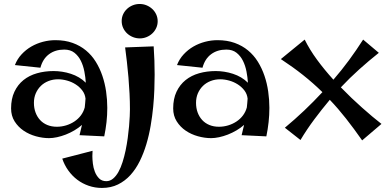

<svg xmlns="http://www.w3.org/2000/svg" viewBox="-20 -679 1936 956"><path d="M376 -5.9 388.2 -57.1Q371.1 -42 350.3 -29.8Q329.6 -17.6 307.6 -9Q285.6 -0.5 263.9 4.2Q242.2 8.8 224.1 8.8Q192.4 8.8 158.7 -0.5Q125 -9.8 97.7 -28.3Q70.3 -46.9 52.7 -74.7Q35.2 -102.5 35.2 -139.2Q35.2 -187 51.8 -222.2Q68.4 -257.3 96.9 -280.3Q125.5 -303.2 164.1 -314.2Q202.6 -325.2 247.1 -325.2Q268.1 -325.2 290 -321.8Q312 -318.4 333 -311.5Q354 -304.7 373 -293.5Q392.1 -282.2 407.2 -267.1Q405.8 -293.5 400.1 -322.8Q394.5 -352.1 382.6 -376.2Q370.6 -400.4 350.6 -416.3Q330.6 -432.1 299.8 -432.1Q254.9 -432.1 223.9 -408.9Q192.9 -385.7 181.2 -341.8L54.2 -355Q65.9 -385.3 87.4 -408.4Q108.9 -431.6 136 -447.3Q163.1 -462.9 193.8 -470.9Q224.6 -479 255.9 -479Q303.7 -479 341.6 -465.3Q379.4 -451.7 408.2 -427.7Q437 -403.8 457 -371.3Q477.1 -338.9 489.7 -301.5Q502.4 -264.2 508.3 -223.4Q514.2 -182.6 514.2 -142.1Q514.2 -106 510.3 -70.6Q506.3 -35.2 499 0ZM401.9 -144Q403.3 -155.3 404.1 -166Q404.8 -176.8 405.8 -188Q403.3 -210.9 389.6 -228.8Q376 -246.6 356.4 -259Q336.9 -271.5 314 -277.8Q291 -284.2 269 -284.2Q243.7 -284.2 221.7 -275.6Q199.7 -267.1 183.6 -251.5Q167.5 -235.8 158.2 -214.4Q148.9 -192.9 148.9 -167Q148.9 -140.6 157 -118.9Q165 -97.2 179.7 -81.3Q194.3 -65.4 215.6 -56.6Q236.8 -47.9 263.2 -47.9Q286.6 -47.9 309.1 -54.7Q331.5 -61.5 350.3 -74Q369.1 -86.4 382.6 -104.2Q396 -122.1 401.9 -144Z M676.3 -487.8Q658.2 -487.8 641.8 -494.4Q625.5 -501 613 -512.5Q600.6 -523.9 593.3 -539.8Q585.9 -555.7 585.9 -574.2Q585.9 -592.3 593 -607.7Q600.1 -623 612.3 -634.5Q624.5 -646 640.9 -652.6Q657.2 -659.2 675.3 -659.2Q693.4 -659.2 709.5 -652.6Q725.6 -646 738 -634.5Q750.5 -623 757.8 -607.2Q765.1 -591.3 765.1 -573.2Q765.1 -555.2 757.8 -539.6Q750.5 -523.9 738.3 -512.5Q726.1 -501 710 -494.4Q693.8 -487.8 676.3 -487.8ZM745.1 -448.2Q747.6 -412.6 748.8 -377.4Q750 -342.3 750 -307.1Q750 -274.9 748.5 -233.6Q747.1 -192.4 742.7 -146.7Q738.3 -101.1 730.2 -53.5Q722.2 -5.9 708.7 39.1Q695.3 84 675.8 123.5Q656.2 163.1 629.4 192.6Q602.5 222.2 567.4 239.5Q532.2 256.8 487.3 256.8Q453.1 256.8 421.9 246.1Q390.6 235.4 365 216.1Q339.4 196.8 320.1 169.9Q300.8 143.1 290 110.8L440.9 71.8Q440.9 78.1 440.4 84.7Q439.9 91.3 439.9 98.1Q439.9 113.8 442.4 135.3Q444.8 156.7 452.4 176.3Q460 195.8 473.6 209.5Q487.3 223.1 509.3 223.1Q527.8 223.1 543 210.4Q558.1 197.8 569.8 176.8Q581.5 155.8 590.3 127.9Q599.1 100.1 605.5 69.6Q611.8 39.1 616 8.3Q620.1 -22.5 622.6 -50Q625 -77.6 626 -99.9Q627 -122.1 627 -134.8Q627 -172.9 625 -213.1Q623 -253.4 619.6 -293.5Q616.2 -333.5 611.8 -371.6Q607.4 -409.7 603 -442.9Z M1183.1 -5.9 1195.3 -57.1Q1178.2 -42 1157.5 -29.8Q1136.7 -17.6 1114.7 -9Q1092.8 -0.5 1071 4.2Q1049.3 8.8 1031.2 8.8Q999.5 8.8 965.8 -0.5Q932.1 -9.8 904.8 -28.3Q877.4 -46.9 859.9 -74.7Q842.3 -102.5 842.3 -139.2Q842.3 -187 858.9 -222.2Q875.5 -257.3 904.1 -280.3Q932.6 -303.2 971.2 -314.2Q1009.8 -325.2 1054.2 -325.2Q1075.2 -325.2 1097.2 -321.8Q1119.1 -318.4 1140.1 -311.5Q1161.1 -304.7 1180.2 -293.5Q1199.2 -282.2 1214.4 -267.1Q1212.9 -293.5 1207.3 -322.8Q1201.7 -352.1 1189.7 -376.2Q1177.7 -400.4 1157.7 -416.3Q1137.7 -432.1 1106.9 -432.1Q1062 -432.1 1031 -408.9Q1000 -385.7 988.3 -341.8L861.3 -355Q873 -385.3 894.5 -408.4Q916 -431.6 943.1 -447.3Q970.2 -462.9 1001 -470.9Q1031.7 -479 1063 -479Q1110.8 -479 1148.7 -465.3Q1186.5 -451.7 1215.3 -427.7Q1244.1 -403.8 1264.2 -371.3Q1284.2 -338.9 1296.9 -301.5Q1309.6 -264.2 1315.4 -223.4Q1321.3 -182.6 1321.3 -142.1Q1321.3 -106 1317.4 -70.6Q1313.5 -35.2 1306.2 0ZM1209 -144Q1210.4 -155.3 1211.2 -166Q1211.9 -176.8 1212.9 -188Q1210.4 -210.9 1196.8 -228.8Q1183.1 -246.6 1163.6 -259Q1144 -271.5 1121.1 -277.8Q1098.1 -284.2 1076.2 -284.2Q1050.8 -284.2 1028.8 -275.6Q1006.8 -267.1 990.7 -251.5Q974.6 -235.8 965.3 -214.4Q956.1 -192.9 956.1 -167Q956.1 -140.6 964.1 -118.9Q972.2 -97.2 986.8 -81.3Q1001.5 -65.4 1022.7 -56.6Q1043.9 -47.9 1070.3 -47.9Q1093.8 -47.9 1116.2 -54.7Q1138.7 -61.5 1157.5 -74Q1176.3 -86.4 1189.7 -104.2Q1203.1 -122.1 1209 -144Z M1783.2 20Q1742.2 -38.6 1702.9 -88.6Q1663.6 -138.7 1622.1 -182.1Q1582.5 -134.8 1545.4 -85.2Q1508.3 -35.6 1476.1 18.1L1398.4 -43Q1448.2 -84.5 1494.9 -128.7Q1541.5 -172.9 1585.4 -220.2Q1539.6 -265.1 1488.8 -305.4Q1438 -345.7 1378.4 -384.8L1497.1 -481.9Q1521.5 -432.1 1558.6 -381.6Q1595.7 -331.1 1640.1 -282.2Q1681.2 -329.6 1717.8 -379.4Q1754.4 -429.2 1788.1 -481.9L1866.2 -416Q1815.9 -376 1768.6 -333.5Q1721.2 -291 1677.2 -244.1Q1703.6 -216.8 1730.2 -191.4Q1756.8 -166 1783 -142.8Q1809.1 -119.6 1833.5 -99.1Q1857.9 -78.6 1879.4 -62Z"/></svg>

Font: Original Surfer
Style: Regular
Weight: 400
Designer: Astigmatic (AOETI)
Foundry: Astigmatic (AOETI)
Version: Version 1.001